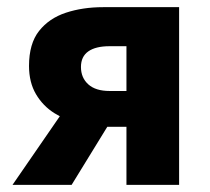

<svg xmlns="http://www.w3.org/2000/svg" viewBox="-20 -516 585 536"><path d="M333 0V-162H277Q240 -162 202 -171Q164 -180 132 -200Q100 -220 80.5 -253Q61 -286 61 -332Q61 -394 89 -429.5Q117 -465 164 -480.5Q211 -496 268 -496H480V0ZM286 -262H333V-387H286Q247 -387 226.5 -372.5Q206 -358 206 -329Q206 -299 226.5 -280.5Q247 -262 286 -262ZM15 0 179 -238 301 -197 180 0Z"/></svg>

Font: Source Sans 3
Style: Bold
Weight: 700
Designer: Paul D. Hunt
Foundry: Adobe
Version: Version 3.052;hotconv 1.1.0;makeotfexe 2.6.0